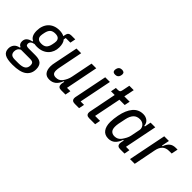

<svg xmlns="http://www.w3.org/2000/svg" viewBox="-24 -1497 2466 2466"><g transform="rotate(45 1209.0 -264.5)"><path d="M424 36Q424 119 362.5 165Q301 211 165 211Q67 211 24 185Q-19 159 -19 100Q-19 58 5 27.5Q29 -3 78 -12L80 -23Q59 -31 49.5 -47.5Q40 -64 40 -87Q40 -128 66 -151Q92 -174 137 -182L138 -193Q77 -220 77 -318Q77 -365 91 -404Q105 -443 131 -471Q157 -499 195 -514.5Q233 -530 281 -530Q333 -530 369 -511L375 -541Q384 -590 436 -590H507L492 -516H408L402 -485Q435 -449 435 -373Q435 -331 420.5 -294.5Q406 -258 379 -231Q352 -204 313 -189Q274 -174 225 -174Q214 -174 202 -175Q190 -176 180 -178Q115 -166 115 -119Q115 -99 127.5 -91.5Q140 -84 167 -84H287Q363 -84 393.5 -54Q424 -24 424 36ZM337 53Q337 23 323.5 10Q310 -3 272 -3H107Q60 19 60 75Q60 107 78 125Q96 143 145 143H204Q275 143 306 120.5Q337 98 337 53ZM238 -242Q283 -242 307.5 -263.5Q332 -285 343 -335Q348 -355 350 -371Q352 -387 352 -397Q352 -427 333.5 -444.5Q315 -462 273 -462Q228 -462 203.5 -440.5Q179 -419 168 -369Q163 -349 161 -333Q159 -317 159 -307Q159 -277 177.5 -259.5Q196 -242 238 -242Z M686 -518 622 -197Q614 -160 614 -132Q614 -96 630 -81Q646 -66 676 -66Q703 -66 724 -75Q745 -84 762 -105Q782 -130 796.5 -162Q811 -194 816 -223L875 -518H960L872 -75H933L919 0H838Q784 0 784 -52Q784 -60 785 -67Q786 -74 788 -82L793 -105H782Q739 12 635 12Q580 12 553 -22.5Q526 -57 526 -121Q526 -138 528.5 -156.5Q531 -175 536 -196L601 -518Z M1189 -631Q1143 -631 1143 -669Q1143 -674 1144 -681Q1145 -688 1147 -696Q1159 -740 1207 -740Q1228 -740 1240.5 -731Q1253 -722 1253 -702Q1253 -697 1252 -690Q1251 -683 1249 -675Q1237 -631 1189 -631ZM1087 0Q1031 0 1031 -50Q1031 -58 1032 -65Q1033 -72 1035 -80L1123 -518H1208L1119 -75H1181L1166 0Z M1349 0Q1294 0 1294 -50Q1294 -58 1295 -65Q1296 -72 1298 -80L1370 -443H1303L1317 -518H1352Q1377 -518 1385.5 -526.5Q1394 -535 1399 -561L1419 -660H1499L1470 -518H1567L1552 -443H1456L1382 -75H1472L1458 0Z M1912 0Q1856 0 1856 -51Q1856 -59 1857 -66.5Q1858 -74 1860 -82L1866 -112H1855Q1832 -50 1796.5 -19Q1761 12 1707 12Q1641 12 1607.5 -33Q1574 -78 1574 -157Q1574 -185 1578 -219Q1582 -253 1588 -284Q1611 -402 1665 -466Q1719 -530 1804 -530Q1850 -530 1882.5 -505Q1915 -480 1919 -432H1930L1947 -518H2032L1943 -75H2005L1991 0ZM1743 -65Q1800 -65 1834 -112Q1853 -138 1868 -167Q1883 -196 1888 -222L1914 -353Q1917 -371 1912 -388.5Q1907 -406 1895 -420.5Q1883 -435 1864 -444Q1845 -453 1820 -453Q1765 -453 1733 -419.5Q1701 -386 1687 -321L1665 -214Q1662 -199 1661 -184Q1660 -169 1660 -158Q1660 -110 1682 -87.5Q1704 -65 1743 -65Z M2091 0 2195 -518H2280L2259 -413H2270Q2289 -466 2321 -492Q2353 -518 2404 -518H2437L2419 -429H2374Q2315 -429 2282 -397Q2249 -365 2237 -304L2177 0Z"/></g></svg>

Font: IBM Plex Sans Cond Text
Style: Italic
Weight: 450
Width: 3
Italic angle: -11°
Designer: Mike Abbink, Paul van der Laan, Pieter van Rosmalen
Foundry: Bold Monday
Version: Version 1.3